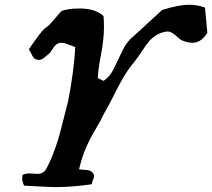

<svg xmlns="http://www.w3.org/2000/svg" viewBox="-20 -756 882 798"><path d="M134.8 -507.8Q125 -509.8 119.6 -516.6Q114.3 -523.4 109.4 -534.2Q104.5 -544.9 99.6 -550.8Q127 -590.8 144 -612.8Q161.1 -634.8 167 -638.7Q172.9 -642.6 179.2 -647.5Q185.5 -652.3 193.4 -662.1L234.4 -709Q257.8 -720.7 311.5 -720.7Q376 -720.7 410.2 -689.5Q412.1 -672.9 412.1 -641.6Q412.1 -593.8 399.4 -526.9Q386.7 -460 386.7 -431.6L410.2 -419.9Q437.5 -437.5 454.1 -472.7Q470.7 -507.8 489.3 -546.4Q507.8 -585 537.1 -607.4L654.3 -714.8Q724.6 -736.3 764.6 -736.3Q800.8 -736.3 832 -724.6L841.8 -619.1Q815.4 -578.1 779.3 -578.1Q759.8 -578.1 732.4 -589.8Q727.5 -592.8 709.5 -608.9Q691.4 -625 677.7 -625H673.8Q648.4 -622.1 628.4 -608.9Q608.4 -595.7 597.2 -581.5Q585.9 -567.4 568.4 -541Q550.8 -514.6 539.1 -500Q511.7 -466.8 492.7 -434.1Q473.6 -401.4 452.6 -358.9Q431.6 -316.4 414.1 -287.1Q400.4 -257.8 377 -218.3Q353.5 -178.7 337.4 -142.1Q321.3 -105.5 308.6 -52.7Q316.4 -50.8 330.1 -50.3Q343.8 -49.8 352.5 -46.9Q361.3 -43.9 367.2 -35.2Q371.1 -30.3 371.1 -24.4Q371.1 -18.6 366.2 -7.3Q361.3 3.9 361.3 9.8Q290 20.5 220.7 21.5H204.1Q185.5 21.5 80.1 15.6Q72.3 -2 72.3 -13.7Q72.3 -23.4 74.2 -29.3Q85.9 -35.2 102.5 -35.2Q108.4 -35.2 119.6 -34.2Q130.9 -33.2 135.7 -33.2Q155.3 -33.2 168 -46.9Q186.5 -79.1 201.2 -117.7Q215.8 -156.2 223.1 -181.2Q230.5 -206.1 243.7 -259.3Q256.8 -312.5 263.7 -337.9Q287.1 -460 293 -560.5Q285.2 -562.5 266.6 -570.3Q248 -578.1 237.3 -578.1Q221.7 -578.1 212.9 -570.3Q204.1 -562.5 196.8 -549.8Q189.5 -537.1 181.6 -531.2Q178.7 -529.3 169.4 -521Q160.2 -512.7 153.8 -509.8Q147.5 -506.8 140.6 -506.8Q139.6 -506.8 137.7 -507.3Q135.7 -507.8 134.8 -507.8Z"/></svg>

Font: Essays1743
Style: Italic
Weight: 500
Italic angle: -10°
Designer: Based on the typeface in a 1743 English translation of the essays of Montaigne.  PostScript/TrueType font designed by Jo
Version: Version 002.100